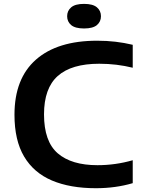

<svg xmlns="http://www.w3.org/2000/svg" viewBox="-20 -959 735 988"><path d="M473 9.5Q341 9.5 247.2 -30.2Q153.5 -70 104 -153.5Q54.5 -237 54.5 -368.5Q54.5 -555 165 -652.2Q275.5 -749.5 480 -749.5Q530 -749.5 574.5 -744.2Q619 -739 663 -728.5V-610.5Q622.5 -620.5 579.2 -625.8Q536 -631 490.5 -631Q348 -631 277.2 -568Q206.5 -505 206.5 -370.5Q206.5 -231 277.2 -170Q348 -109 481.5 -109Q574.5 -109 663 -134.5V-16.5Q575 9.5 473 9.5ZM412.5 -812.5Q367 -812.5 346.2 -830Q325.5 -847.5 325.5 -875.5Q325.5 -903.5 346.2 -921.2Q367 -939 412.5 -939Q458 -939 478.8 -921.2Q499.5 -903.5 499.5 -875.5Q499.5 -847.5 478.8 -830Q458 -812.5 412.5 -812.5Z"/></svg>

Font: Encode Sans Exp SmBold
Style: Regular
Weight: 600
Width: 7
Designer: Multiple Designers
Foundry: Impallari Type
Version: Version 3.002; ttfautohint (v1.8.3) -l 8 -r 50 -G 200 -x 14 